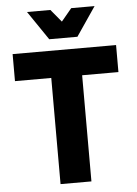

<svg xmlns="http://www.w3.org/2000/svg" viewBox="-60 -945 706 991"><g transform="rotate(-5 293.0 -450.0)"><path d="M25 -550V-690H561V-550H373V0H213V-550ZM468 -900 366 -750H220L118 -900H239L293 -835L347 -900Z"/></g></svg>

Font: Radio Canada
Style: Bold
Weight: 700
Designer: Charles Daoud, Etienne Aubert Bonn, Alexandre Saumier Demers, Jacques Le Bailly
Foundry: Radio-Canada
Version: Version 2.104; ttfautohint (v1.8.4.7-5d5b);gftools[0.9.28.de